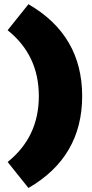

<svg xmlns="http://www.w3.org/2000/svg" viewBox="-20 -762 440 923"><path d="M116.7 141.7 16.7 16.7Q166.7 -103.3 166.7 -300Q166.7 -496.7 16.7 -616.7L116.7 -741.7Q375 -592.5 375 -300Q375 -7.5 116.7 141.7Z"/></svg>

Font: BoonTook
Style: Regular
Weight: 400
Designer: Sungsit Sawaiwan
Foundry: FontUni
Version: Version 3.0